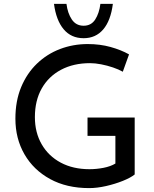

<svg xmlns="http://www.w3.org/2000/svg" viewBox="-20 -957 792 985"><path d="M671 -62Q650 -45 610 -29Q570 -13 524 -2.5Q478 8 437 8Q322 8 237 -38.5Q152 -85 105.5 -165.5Q59 -246 59 -348Q59 -439 88.5 -510Q118 -581 169.5 -630.5Q221 -680 288 -705.5Q355 -731 430 -731Q493 -731 547 -716Q601 -701 642 -678L610 -589Q589 -601 559.5 -611Q530 -621 499 -627Q468 -633 442 -633Q357 -633 293 -599Q229 -565 194 -503Q159 -441 159 -356Q159 -277 194 -216.5Q229 -156 292 -122.5Q355 -89 439 -89Q475 -89 511 -96Q547 -103 572 -118V-260H429V-354H671ZM409 -761Q345 -761 306.5 -807Q268 -853 257 -937H321Q327 -889 348.5 -857Q370 -825 409 -825Q448 -825 468.5 -857Q489 -889 495 -937H559Q548 -851 509.5 -806Q471 -761 409 -761Z"/></svg>

Font: Synthetic
Style: Regular
Weight: 400
Designer: Santiago Orozco
Foundry: Typemade
Version: Version 2.000; ttfautohint (v1.8.4.7-5d5b)